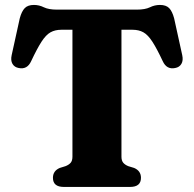

<svg xmlns="http://www.w3.org/2000/svg" viewBox="-20 -738 766 758"><path d="M205 -700H520Q553 -700 571.8 -709.2Q590.5 -718.5 611.5 -718.5Q635.5 -718.5 647.8 -706Q660 -693.5 667.5 -665.5L699.5 -520Q704 -499.5 696.2 -486Q688.5 -472.5 671.5 -469.5Q638 -462.5 622.5 -496.5Q599 -546.5 581.5 -573.5Q564 -600.5 546 -610.5Q528 -620.5 503.5 -620.5H459.5V-119.5Q459.5 -103.5 466.8 -95.2Q474 -87 486.5 -82L509.5 -75Q536.5 -63.5 536.5 -36Q536.5 0 493.5 0H232Q189 0 189 -36Q189 -63.5 216 -75L238.5 -82Q251.5 -87 258.8 -95.2Q266 -103.5 266 -119.5V-620.5H222Q197.5 -620.5 179.5 -610.5Q161.5 -600.5 144 -573.5Q126.5 -546.5 103 -496.5Q87.5 -462.5 54 -469.5Q37 -472.5 29.2 -486Q21.5 -499.5 26 -520L58 -665.5Q65.5 -693.5 77.8 -706Q90 -718.5 114 -718.5Q134.5 -718.5 153.2 -709.2Q172 -700 205 -700Z"/></svg>

Font: Fraunces 9pt Soft
Style: Bold
Weight: 700
Version: Version 1.000;[b76b70a41]